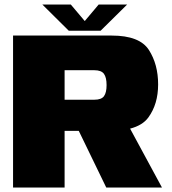

<svg xmlns="http://www.w3.org/2000/svg" viewBox="-20 -833 764 853"><path d="M38 0H267V-251.5H330L452 0H699.5L558 -261.5Q613.5 -276 639 -311Q682.5 -370.5 682.5 -458Q682.5 -547 641.5 -611Q600.5 -675 476 -675H38ZM267 -390V-521H399.5Q430 -521 441.8 -505Q453.5 -489 453.5 -455Q453.5 -421.5 442 -405.8Q430.5 -390 399.5 -390ZM285.5 -696.5H427L545 -813H418.5L356.5 -739.5L294.5 -813H168Z"/></svg>

Font: Anybody Thin Black
Style: Regular
Weight: 900
Version: Version 1.113;gftools[0.9.25]